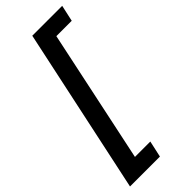

<svg xmlns="http://www.w3.org/2000/svg" viewBox="-292 -755 953 953"><g transform="rotate(-45 185.0 -278.0)"><path d="M196.8 158.2H-13.2L172.9 -713.9H382.8L363.8 -627.9H255.9L107.9 71.8H215.8Z"/></g></svg>

Font: Open Sans Semibold
Style: Italic
Weight: 600
Italic angle: -12°
Foundry: Ascender Corporation
Version: Version 1.10